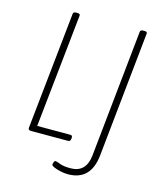

<svg xmlns="http://www.w3.org/2000/svg" viewBox="-128 -796 908 1070"><g transform="rotate(15 326.5 -261.0)"><path d="M365 180Q347 180 324.5 175.5Q302 171 285 163.5Q268 156 268 149Q268 146 271.5 136.5Q275 127 280 127Q288 127 309 135.5Q330 144 371 144Q460 144 471 44L547 -690Q548 -702 564 -702H572Q589 -702 587 -690L512 34Q496 180 365 180ZM104 0Q87 0 89 -15L160 -690Q161 -702 177 -702H185Q202 -702 200 -690L131 -36H322Q335 -36 334 -22L333 -14Q332 0 317 0Z"/></g></svg>

Font: Asap Semi Condensed Semi Condensed Thin
Style: Italic
Weight: 100
Width: 4
Italic angle: -6°
Designer: Pablo Cosgaya
Foundry: Omnibus-Type
Version: Version 3.001; ttfautohint (v1.8.4.7-5d5b)